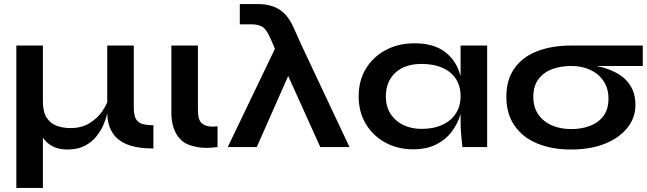

<svg xmlns="http://www.w3.org/2000/svg" viewBox="-20 -720 3167 940"><path d="M731 7Q650 7 600 -14Q550 -35 528 -75Q506 -112 505 -165Q499 -138 486 -108Q473 -78 450.5 -50.5Q428 -23 393.5 -5.5Q359 12 310 12Q258 12 224 -12Q204 -25 190 -47V200H60V-497H190V-224Q190 -173 208 -144.5Q226 -116 256.5 -104.5Q287 -93 325 -93Q379 -93 417.5 -116.5Q456 -140 480 -174Q496 -197 505 -220V-497H635V-194Q635 -156 645.5 -137.5Q656 -119 677.5 -113Q699 -107 731 -107Z M1045 0Q1016 4 991 4Q946 4 905 -11Q864 -26 841.5 -67.5Q819 -109 819 -169V-497H949V-182Q949 -131 969 -115.5Q989 -100 1020 -100Q1031 -100 1045 -102Z M1244 -700Q1304 -700 1346 -674.5Q1388 -649 1415 -590L1457 -497L1691 0H1548L1391 -348L1237 0H1095L1326 -481L1305 -530Q1286 -574 1266.5 -587.5Q1247 -601 1209 -601H1154V-700Z M2002 11Q1928 11 1867.5 -21.5Q1807 -54 1771.5 -112.5Q1736 -171 1736 -248Q1736 -327 1772 -385Q1808 -443 1869.5 -475.5Q1931 -508 2009 -508Q2095 -508 2147.5 -473.5Q2200 -439 2224 -380Q2230 -364 2235 -348V-497H2365V0H2244Q2244 -3 2241.5 -22.5Q2239 -42 2237 -70.5Q2235 -99 2235 -128V-162Q2234 -160 2234 -159Q2220 -113 2191 -74.5Q2162 -36 2115 -12.5Q2068 11 2002 11ZM2044 -89Q2103 -89 2146 -109Q2189 -129 2212 -165Q2235 -201 2235 -248Q2235 -299 2211.5 -334.5Q2188 -370 2145.5 -388.5Q2103 -407 2044 -407Q1961 -407 1915 -363.5Q1869 -320 1869 -248Q1869 -200 1891 -164.5Q1913 -129 1952.5 -109Q1992 -89 2044 -89Z M2776 12Q2682 12 2610.5 -17.5Q2539 -47 2499 -105Q2459 -163 2459 -246Q2459 -330 2499 -386Q2539 -442 2610.5 -469.5Q2682 -497 2776 -497H3127V-397H2898Q2911 -395 2923 -392Q2957 -383 2987.5 -368.5Q3018 -354 3041 -332Q3064 -310 3077.5 -279Q3091 -248 3091 -207Q3091 -143 3051 -93.5Q3011 -44 2940.5 -16Q2870 12 2776 12ZM2776 -88Q2828 -88 2869.5 -104Q2911 -120 2935 -153Q2959 -186 2959 -237Q2959 -287 2935 -323Q2911 -359 2870 -378Q2829 -397 2776 -397Q2724 -397 2682 -381Q2640 -365 2615.5 -331.5Q2591 -298 2591 -246Q2591 -196 2615 -160.5Q2639 -125 2681 -106.5Q2723 -88 2776 -88Z"/></svg>

Font: Syne Modified
Style: Bold
Weight: 700
Designer: Lucas Descroix
Foundry: Bonjour Monde
Version: Version 2.200